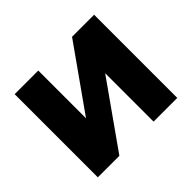

<svg xmlns="http://www.w3.org/2000/svg" viewBox="-121 -658 816 816"><g transform="rotate(-45 287.0 -250.0)"><path d="M190 -500V-213L393 -500H525.5V0H383V-291L177.5 0H48V-500Z"/></g></svg>

Font: Overused Grotesk
Style: Bold
Weight: 710
Version: Version 0.004